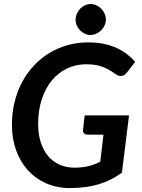

<svg xmlns="http://www.w3.org/2000/svg" viewBox="-20 -946 718 974"><path d="M409.5 -360.5H634.5L598.5 -70Q543.5 -30 480 -11Q416.5 8 335 8Q268.5 8 214.2 -16Q160 -40 121.2 -82.8Q82.5 -125.5 61.5 -184.2Q40.5 -243 40.5 -312.5Q40.5 -373.5 54 -428.2Q67.5 -483 92.2 -529.5Q117 -576 152 -613.2Q187 -650.5 230 -676.8Q273 -703 323.2 -717Q373.5 -731 428.5 -731Q472.5 -731 508.2 -723.2Q544 -715.5 573 -702Q602 -688.5 625 -670.5Q648 -652.5 666 -632.5L624 -578.5Q614 -564.5 599.5 -561.2Q585 -558 570 -568Q555.5 -577.5 541 -586.8Q526.5 -596 509.2 -603.5Q492 -611 470 -615.5Q448 -620 418.5 -620Q364.5 -620 319.5 -598.2Q274.5 -576.5 242 -536.8Q209.5 -497 191.5 -441.2Q173.5 -385.5 173.5 -317Q173.5 -265 186.8 -224Q200 -183 224 -154.5Q248 -126 281.8 -110.8Q315.5 -95.5 357 -95.5Q398 -95.5 429 -103.2Q460 -111 488.5 -125.5L505 -263H425Q412.5 -263 406.2 -269.8Q400 -276.5 401 -286.5ZM517 -846.5Q517 -830.5 510.2 -816.2Q503.5 -802 492.5 -791.5Q481.5 -781 467.5 -774.8Q453.5 -768.5 438.5 -768.5Q424 -768.5 410.5 -774.8Q397 -781 386.5 -791.5Q376 -802 369.8 -816.2Q363.5 -830.5 363.5 -846.5Q363.5 -862.5 370 -876.8Q376.5 -891 387 -902Q397.5 -913 411.2 -919.2Q425 -925.5 439.5 -925.5Q454.5 -925.5 468.5 -919.2Q482.5 -913 493.2 -902.2Q504 -891.5 510.5 -877.2Q517 -863 517 -846.5Z"/></svg>

Font: Lato 2
Style: Bold Italic
Weight: 700
Italic angle: -7°
Designer: Lukasz Dziedzic with Adam Twardoch and Botio Nikoltchev
Foundry: tyPoland Lukasz Dziedzic
Version: Version 2.015; 2015-08-06; http://www.latofonts.com/